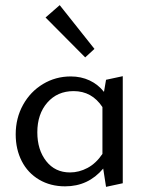

<svg xmlns="http://www.w3.org/2000/svg" viewBox="-20 -719 571 746"><path d="M311 -496 157 -651 212 -699 347 -529ZM457 -423V-7L392 7L381 -64Q323 5 233 5Q176 5 132 -21Q88 -47 64.5 -93Q41 -139 41 -197Q41 -260 69.5 -311.5Q98 -363 147 -392.5Q196 -422 255 -422Q295 -422 328 -406.5Q361 -391 384 -362L392 -409ZM378 -121V-303Q337 -365 266 -365Q203 -365 164 -320.5Q125 -276 125 -205Q125 -137 159.5 -93Q194 -49 252 -49Q287 -49 320 -66.5Q353 -84 378 -121Z"/></svg>

Font: Ysabeau Infant Medium
Style: Regular
Weight: 500
Designer: Christian Thalmann (Catharsis Fonts)
Version: Version 0.003